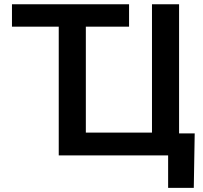

<svg xmlns="http://www.w3.org/2000/svg" viewBox="-20 -748 976 924"><path d="M37.6 -619.6V-727.5H601.1V-619.6ZM841.8 0H262.7V-727.5H393.1V-109.9H711.4V-727.5H841.8ZM789.1 156.2V0H748.5V-106H917L912.6 156.2Z"/></svg>

Font: Inter 17pt SemiBold
Style: Regular
Weight: 600
Version: Version 4.001;git-66647c0bb